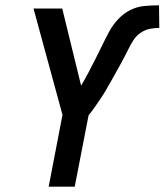

<svg xmlns="http://www.w3.org/2000/svg" viewBox="-20 -702 619 722"><path d="M163 0 215 -270 106 -670H214L285 -380Q300 -405 313 -430Q326 -455 339 -480.5Q352 -506 364.5 -532Q377 -558 390.5 -583Q404 -608 424.5 -630Q445 -652 470.5 -664.5Q496 -677 523.5 -679.5Q551 -682 578 -682L579 -597Q561 -597 543.5 -593.5Q526 -590 510 -579.5Q494 -569 483.5 -553.5Q473 -538 465 -521.5Q457 -505 448.5 -489Q440 -473 431 -456.5Q422 -440 413 -424Q404 -408 395 -392Q386 -376 376.5 -360Q367 -344 356.5 -328.5Q346 -313 335.5 -298Q325 -283 313 -268L261 0Z"/></svg>

Font: Lode Dark Term
Style: Bold Italic
Weight: 700
Italic angle: -11°
Monospace: yes
Designer: Belleve Invis
Foundry: Belleve Invis
Version: Version 29.2.0